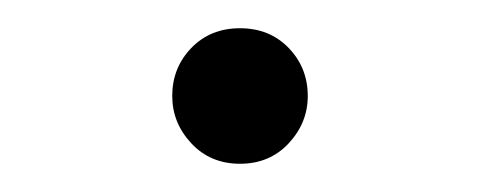

<svg xmlns="http://www.w3.org/2000/svg" viewBox="-20 -487 340 136"><path d="M150 -371Q129 -371 115.5 -385.5Q102 -400 102 -419Q102 -439 115.5 -453Q129 -467 150 -467Q171 -467 184.5 -453Q198 -439 198 -419Q198 -400 184.5 -385.5Q171 -371 150 -371Z"/></svg>

Font: Source Serif 4 SmText Light
Style: Regular
Weight: 300
Designer: Frank Grießhammer
Foundry: Adobe
Version: Version 4.005;hotconv 1.1.0;makeotfexe 2.6.0